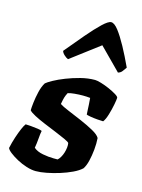

<svg xmlns="http://www.w3.org/2000/svg" viewBox="-133 -859 687 928"><g transform="rotate(15 210.5 -395.0)"><path d="M139 0Q118 0 92.5 -8Q67 -16 44 -28.5Q21 -41 5 -53.5Q-11 -66 -14 -75Q-8 -103 1 -130.5Q10 -158 19 -178.5Q28 -199 34 -206Q42 -206 60.5 -204.5Q79 -203 96 -200.5Q113 -198 117 -195Q114 -182 112 -156.5Q110 -131 106 -108Q123 -93 152.5 -87.5Q182 -82 206 -82Q211 -82 216.5 -82Q222 -82 227 -82Q234 -88 240.5 -99Q247 -110 251 -123Q255 -136 256.5 -149Q258 -162 256 -172Q253 -177 232.5 -186.5Q212 -196 182.5 -208Q153 -220 123 -232.5Q93 -245 70 -257Q47 -269 40 -278Q40 -290 43 -316.5Q46 -343 53 -372.5Q60 -402 72 -421Q81 -429 104.5 -442Q128 -455 161 -468Q194 -481 231 -490.5Q268 -500 303 -500Q313 -500 333.5 -494Q354 -488 375.5 -478.5Q397 -469 412.5 -459.5Q428 -450 428 -444Q428 -435 423 -409Q418 -383 410 -356.5Q402 -330 392 -317Q382 -317 363 -318.5Q344 -320 327 -323Q310 -326 307 -328Q306 -344 305.5 -354Q305 -364 304.5 -376Q304 -388 302 -410Q294 -411 284 -411.5Q274 -412 266 -412Q246 -412 224 -410Q202 -408 191 -404Q184 -391 180.5 -379.5Q177 -368 173 -345Q186 -336 217.5 -323Q249 -310 285 -294.5Q321 -279 350 -263Q379 -247 387 -232Q389 -204 386 -173.5Q383 -143 376.5 -116Q370 -89 359 -73Q343 -58 315.5 -45Q288 -32 256 -22Q224 -12 193 -6Q162 0 139 0ZM150 -563Q140 -567 129.5 -577Q119 -587 117 -596Q160 -648 197.5 -692Q235 -736 263.5 -763Q292 -790 306 -790Q322 -790 342.5 -763.5Q363 -737 387 -693Q411 -649 435 -597Q428 -588 421 -577.5Q414 -567 400 -563L293 -671Z"/></g></svg>

Font: Texturina Medium 12pt Black
Style: Italic
Weight: 900
Italic angle: -11°
Version: Version 1.002